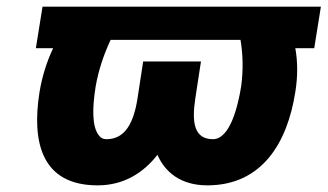

<svg xmlns="http://www.w3.org/2000/svg" viewBox="-20 -548 986 578"><path d="M88 -403H140C122 -365 107 -320 99 -271C75 -120 105 10 274 10C353 10 412 -28 454 -82C477 -29 525 10 604 10C768 10 845 -117 869 -271C877 -320 876 -364 869 -403H926L946 -528H108ZM268 -288C277 -339 293 -385 313 -428H704C711 -387 713 -339 706 -288C696 -226 672 -129 621 -129C564 -129 557 -180 568 -252L585 -363H411L394 -252C383 -181 358 -129 301 -129C291 -129 284 -132 278 -140C256 -167 258 -225 268 -288Z"/></svg>

Font: Asimov Pro
Style: UltObl
Weight: 900
Designer: Google
Version: Version 2.000980; 2014